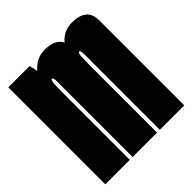

<svg xmlns="http://www.w3.org/2000/svg" viewBox="-168 -722 840 840"><g transform="rotate(-45 252.0 -302.0)"><path d="M7.5 0V-600H139L148.5 -561Q183 -604 235.5 -604Q301.5 -604 320 -564.5Q353.5 -604 404 -604Q496 -604 496 -527V0H345V-468Q345 -491.5 337.5 -491.5Q330 -491.5 328.8 -467.8Q327.5 -444 327.5 -357.5V0H176.5V-468Q176.5 -491.5 169 -491.5Q161.5 -491.5 160.2 -467.8Q159 -444 159 -357.5V0Z"/></g></svg>

Font: Anybody UltraCondensed ExtraBold
Style: Regular
Weight: 800
Width: 1
Designer: Tyler Finck
Foundry: Etcetera Type Company
Version: Version 1.010; ttfautohint (v1.8.3) -l 8 -r 50 -G 200 -x 14 